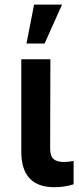

<svg xmlns="http://www.w3.org/2000/svg" viewBox="-20 -801 342 828"><path d="M94.2 -613.3 127 -781.2H247.6L172.4 -613.3ZM71.8 -545.4H197.3L196.3 -158.7Q196.8 -126.5 211.7 -114.5Q226.6 -102.5 255.4 -102.5Q275.4 -102.5 297.4 -106.9V-6.3Q260.3 6.3 214.4 6.3Q71.8 6.3 71.8 -147Z"/></svg>

Font: Interop SemBd
Style: Regular
Weight: 600
Designer: Rasmus Andersson, Google, Jang Haemin
Foundry: jhaemin
Version: Version 1.007